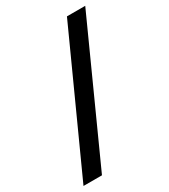

<svg xmlns="http://www.w3.org/2000/svg" viewBox="-205 -674 783 891"><g transform="rotate(-30 186.5 -229.0)"><path d="M301 -589H399L73 131H-26Z"/></g></svg>

Font: Podkova SemiBold
Style: Regular
Weight: 600
Designer: Ilya Yudin
Foundry: Cyreal (www.cyreal.org)
Version: Version 2.103